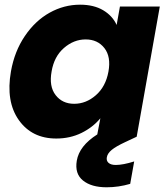

<svg xmlns="http://www.w3.org/2000/svg" viewBox="-20 -586 719 823"><path d="M26.9 -279.8Q42 -365.7 86.4 -431.4Q130.9 -497.1 192.6 -531.5Q254.4 -565.9 323.2 -565.9Q382.3 -565.9 422.4 -542Q462.4 -518.1 480 -479L494.1 -558.1H665L565.9 0L517.1 22.9Q477.1 41.5 459 56.4Q440.9 71.3 438 87.9Q435.1 103 445.3 112.1Q455.6 121.1 476.1 121.1Q507.3 121.1 555.2 106L538.1 202.1Q488.3 216.8 437 216.8Q371.6 216.8 335.7 187.7Q299.8 158.7 309.1 103Q319.8 39.1 397 -9.8L410.2 -79.1Q377.9 -40 329.1 -16.1Q280.3 7.8 221.2 7.8Q116.7 7.8 60.5 -71.5Q4.4 -150.9 26.9 -279.8ZM347.2 -417Q296.4 -417 254.2 -380.4Q211.9 -343.8 201.2 -279.8Q189.5 -215.8 218.3 -178.5Q247.1 -141.1 297.9 -141.1Q349.1 -141.1 391.1 -178Q433.1 -214.8 444.8 -278.8Q456.5 -342.8 427.5 -379.9Q398.4 -417 347.2 -417Z"/></svg>

Font: Poppins
Style: Bold Italic
Weight: 700
Italic angle: -10°
Designer: Ninad Kale (Devanagari), Jonny Pinhorn (Latin)
Foundry: Indian Type Foundry
Version: Version 3.200;PS 1.000;hotconv 16.6.54;makeotf.lib2.5.65590